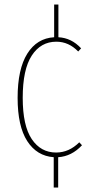

<svg xmlns="http://www.w3.org/2000/svg" viewBox="-20 -696 415 862"><path d="M348.1 -43.9Q301.8 5.9 241.2 9.8V146H221.2V9.8Q145.5 4.4 102.3 -62.5Q59.1 -129.4 59.1 -256.8Q59.1 -385.7 102.5 -455.1Q146 -524.4 223.1 -528.8V-675.8H242.2V-528.8Q300.8 -525.9 344.2 -479L331.1 -464.8Q288.6 -508.8 232.9 -508.8Q163.1 -508.8 122.6 -446.5Q82 -384.3 82 -256.8Q82 -131.8 122.6 -71.5Q163.1 -11.2 231.9 -11.2Q290 -11.2 335.9 -57.1Z"/></svg>

Font: Fira Sans Compressed Thin
Style: Regular
Weight: 100
Width: 1
Designer: Carrois Corporate & Edenspiekermann AG
Foundry: Carrois Corporate GbR & Edenspiekermann AG
Version: Version 4.203;PS 004.203;hotconv 1.0.88;makeotf.lib2.5.64775